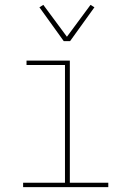

<svg xmlns="http://www.w3.org/2000/svg" viewBox="-20 -769 540 789"><path d="M75 0V-18H247V-502H89V-520H267V-18H425V0ZM242 -600 142 -739 158 -749 255 -618 352 -749 368 -739 268 -600Z"/></svg>

Font: Iosevka Term Curly Thin
Style: Regular
Weight: 100
Designer: Belleve Invis
Foundry: Belleve Invis
Version: Version 32.3.0